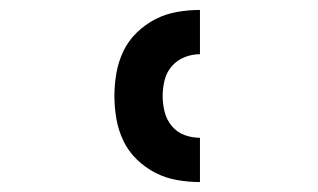

<svg xmlns="http://www.w3.org/2000/svg" viewBox="-20 -800 640 386"><path d="M382 -434Q359 -434 336 -438Q313 -442 292.5 -452.5Q272 -463 255 -479.5Q238 -496 228 -517Q218 -538 214 -561Q210 -584 210 -607Q210 -630 214 -653Q218 -676 228 -697Q238 -718 255 -734.5Q272 -751 292.5 -761.5Q313 -772 336 -776Q359 -780 382 -780V-691Q366 -691 351 -685Q336 -679 325.5 -667Q315 -655 311 -639Q307 -623 307 -607Q307 -591 311 -575Q315 -559 325.5 -546.5Q336 -534 351 -528.5Q366 -523 382 -523Z"/></svg>

Font: Iosevka HT Extended
Style: Bold
Weight: 700
Width: 7
Monospace: yes
Designer: Belleve Invis
Foundry: Belleve Invis
Version: Version 32.3.0; ttfautohint (v1.8.4)